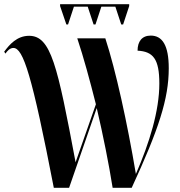

<svg xmlns="http://www.w3.org/2000/svg" viewBox="-27 -897 861 917"><path d="M290 -780H298L326 -865H392L420 -780H429L457 -865H524L552 -780H561L590 -868V-877H260V-868ZM230 0H303L435 -381C466 -249 493 -113 511 0H602C731 -279 779 -425 779 -571C779 -681 748 -727 693 -727C651 -727 630 -699 630 -655C704 -651 734 -616 734 -498C734 -368 687 -215 622 -66C581 -310 526 -561 476 -714H342C372 -624 402 -514 431 -399L334 -122C247 -586 216 -726 112 -726C54 -726 18 -684 -7 -650L-1 -641C7 -653 20 -668 37 -668C84 -668 126 -537 230 0Z"/></svg>

Font: Noto Serif Display ExtraCondensed
Style: Bold
Weight: 700
Width: 2
Designer: Monotype Design Team
Foundry: Monotype Imaging Inc.
Version: Version 2.009